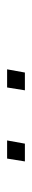

<svg xmlns="http://www.w3.org/2000/svg" viewBox="205 -940 90 540"><g transform="rotate(90 250.0 -670.0)"><path d="M375 -645 384 -695H434L426 -645ZM175 -645 184 -695H234L226 -645Z"/></g></svg>

Font: Iosevka SS04 Thin Oblique
Style: Regular
Weight: 100
Italic angle: -9°
Monospace: yes
Designer: Belleve Invis
Foundry: Belleve Invis
Version: Version 19.0.0; ttfautohint (v1.8.4)